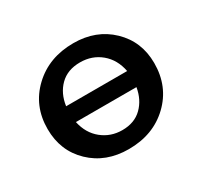

<svg xmlns="http://www.w3.org/2000/svg" viewBox="-100 -556 728 692"><g transform="rotate(-30 264.5 -209.5)"><path d="M273 -425Q367 -425 428.5 -366Q490 -307 490 -217Q490 -120 424 -57Q358 6 256 6Q161 6 99.5 -53Q38 -112 38 -203Q38 -299 104.5 -362Q171 -425 273 -425ZM259 -353Q207 -353 175.5 -322Q144 -291 137 -241H391Q381 -293 345 -323Q309 -353 259 -353ZM270 -65Q321 -65 352 -95.5Q383 -126 391 -174H139Q150 -123 186 -94Q222 -65 270 -65Z"/></g></svg>

Font: EauTestInfant Semibold
Style: Italic
Weight: 600
Italic angle: -12°
Designer: Christian Thalmann (Catharsis Fonts)
Version: Version 0.001;PS 000.001;hotconv 1.0.88;makeotf.lib2.5.64775